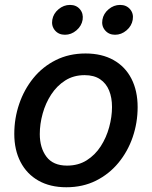

<svg xmlns="http://www.w3.org/2000/svg" viewBox="-20 -770 634 801"><path d="M256.8 11.2Q189 11.2 140.4 -16.4Q91.8 -43.9 65.7 -94.2Q39.6 -144.5 39.6 -211.4Q39.6 -276.4 60.1 -336.4Q80.6 -396.5 119.1 -444.1Q157.7 -491.7 212.9 -519.3Q268.1 -546.9 336.9 -546.9Q404.8 -546.9 453.6 -519.5Q502.4 -492.2 528.3 -441.7Q554.2 -391.1 554.2 -323.2Q554.2 -258.3 533.7 -198.2Q513.2 -138.2 474.1 -90.8Q435.1 -43.5 380.1 -16.1Q325.2 11.2 256.8 11.2ZM259.8 -79.1Q306.6 -79.1 341.8 -101.3Q377 -123.5 400.4 -159.9Q423.8 -196.3 435.5 -239.5Q447.3 -282.7 447.3 -323.7Q447.3 -362.8 435.1 -392.6Q422.9 -422.4 397.5 -439.5Q372.1 -456.5 333 -456.5Q287.1 -456.5 252.2 -434.3Q217.3 -412.1 193.6 -375.7Q169.9 -339.4 158 -296.1Q146 -252.9 146 -210.9Q146 -153.3 173.8 -116.2Q201.7 -79.1 259.8 -79.1ZM460 -625Q434.1 -625 418.5 -643.3Q402.8 -661.6 407.2 -687.5Q411.6 -713.4 433.1 -731.4Q454.6 -749.5 481 -749.5Q507.3 -749.5 522.7 -731.4Q538.1 -713.4 533.7 -687.5Q529.3 -661.6 507.8 -643.3Q486.3 -625 460 -625ZM251 -625Q224.6 -625 209.2 -643.3Q193.8 -661.6 198.2 -687.5Q202.6 -713.4 224.1 -731.4Q245.6 -749.5 272 -749.5Q298.3 -749.5 313.5 -731.4Q328.6 -713.4 324.7 -687.5Q320.3 -661.6 298.8 -643.3Q277.3 -625 251 -625Z"/></svg>

Font: Inter 18pt Medium
Style: Italic
Weight: 500
Italic angle: -9.3988°
Designer: Rasmus Andersson
Foundry: rsms
Version: Version 4.001;git-66647c0bb